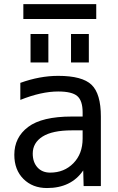

<svg xmlns="http://www.w3.org/2000/svg" viewBox="-20 -905 574 936"><path d="M382.8 -269.5H330.1Q235.4 -269.5 187.5 -239.3Q139.6 -209 139.6 -156.2Q139.6 -114.3 162.6 -88.9Q185.5 -63.5 224.6 -63.5Q293 -63.5 337.9 -109.4Q382.8 -155.3 382.8 -229.5ZM382.8 -336.9V-357.4Q382.8 -414.1 356.9 -436.5Q331.1 -459 263.7 -459Q181.6 -459 79.1 -418V-501Q173.8 -535.2 263.7 -535.2Q380.9 -535.2 426.3 -491.7Q471.7 -448.2 471.7 -336.9V2H387.7L385.7 -74.2Q327.1 11.7 209 11.7Q138.7 11.7 94.2 -32.7Q49.8 -77.1 49.8 -150.4Q49.8 -235.4 117.2 -286.1Q184.6 -336.9 330.1 -336.9ZM93.8 -812.5V-884.8H449.2V-812.5ZM128.9 -600.6V-739.3H215.8V-600.6ZM326.2 -600.6V-739.3H413.1V-600.6Z"/></svg>

Font: Gen Shin Gothic Regular
Style: Regular
Weight: 400
Designer: [Source Han Sans]
Ryoko NISHIZUKA  (kana & ideographs); Paul D. Hunt (Latin, Greek & Cyrillic); Wenlong ZHANG  (bopomofo
Version: Version 1.002.20150607